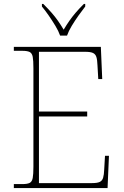

<svg xmlns="http://www.w3.org/2000/svg" viewBox="-20 -951 625 971"><path d="M50 0V-20H93Q118 -20 130 -26Q142 -32 145.5 -51Q149 -70 149 -108V-606Q149 -645 145.5 -663.5Q142 -682 130 -688Q118 -694 93 -694H50V-714H490L497 -551H477L473 -620Q472 -648 467.5 -662.5Q463 -677 450.5 -683Q438 -689 412 -689H177V-387H421V-362H177V-25H446Q472 -25 484.5 -31Q497 -37 501.5 -52Q506 -67 507 -94L511 -163H531L524 0ZM284 -771Q276 -794 260 -820.5Q244 -847 226 -873Q208 -899 192 -918V-931H199Q224 -906 241.5 -886Q259 -866 273 -846Q287 -826 302 -801Q317 -826 331 -846Q345 -866 362 -886Q379 -906 404 -931H411V-918Q396 -899 377.5 -873Q359 -847 343 -820.5Q327 -794 319 -771Z"/></svg>

Font: Noto Serif Lao Thin
Style: Regular
Weight: 250
Designer: Monotype Design Team
Foundry: Monotype Imaging Inc.
Version: Version 2.003